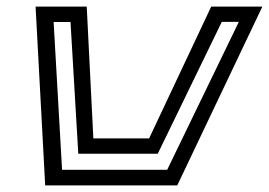

<svg xmlns="http://www.w3.org/2000/svg" viewBox="-20 -560 812 580"><path d="M116.5 0 87.5 -540H242L262 -142H430.5L618 -540H772.5L515.5 0ZM167.5 -47H485L701.5 -494H650L456.5 -95.5H216.5L193 -493.5H142Z"/></svg>

Font: Tourney Expanded Medium
Style: Italic
Weight: 500
Width: 7
Italic angle: -12°
Designer: Tyler Finck
Foundry: Etcetera Type Co
Version: Version 1.010; ttfautohint (v1.8.3)